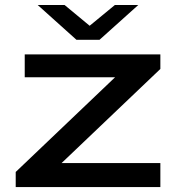

<svg xmlns="http://www.w3.org/2000/svg" viewBox="-20 -761 716 781"><path d="M242.7 -740.7 344.7 -656.2 447.3 -740.7H542.5L384.8 -599.1H291L133.3 -740.7ZM632.3 -97.7V0H43.9V-61.5L448.2 -446.8H80.6V-539.6H632.3V-480.5L230.5 -97.7Z"/></svg>

Font: Squarish Sans CT
Style: RegularSC
Weight: 400
Version: Version 0.9